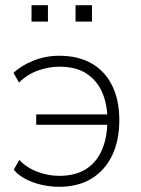

<svg xmlns="http://www.w3.org/2000/svg" viewBox="-20 -709 541 737"><path d="M207 8Q172 8 138 0Q104 -8 76 -23Q48 -38 33 -58L54 -95Q84 -64 125 -49Q166 -34 207 -34Q268 -34 308.5 -59Q349 -84 370 -130.5Q391 -177 392 -241L401 -230H119V-270H401L392 -259Q391 -311 372 -355Q353 -399 313 -426Q273 -453 207 -453Q168 -453 126.5 -438.5Q85 -424 53 -392L32 -429Q59 -456 106.5 -475.5Q154 -495 207 -495Q281 -495 332.5 -465Q384 -435 411 -379.5Q438 -324 438 -248Q438 -170 410.5 -112.5Q383 -55 331.5 -23.5Q280 8 207 8ZM270 -626V-689H333V-626ZM101 -626V-689H164V-626Z"/></svg>

Font: Nunito Sans 10pt ExtraLight
Style: Regular
Weight: 250
Designer: Vernon Adams
Foundry: Vernon Adams
Version: Version 3.101;gftools[0.9.27]